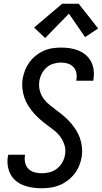

<svg xmlns="http://www.w3.org/2000/svg" viewBox="-20 -997 544 1025"><path d="M204 8Q178 8 153.5 4.5Q129 1 106.5 -7.5Q84 -16 65.5 -31Q47 -46 36 -67Q25 -88 21.5 -112.5Q18 -137 22 -162Q23 -164 23.5 -166.5Q24 -169 24 -171H114Q114 -170 113.5 -168.5Q113 -167 113 -166Q110 -146 114.5 -127Q119 -108 132.5 -95Q146 -82 165 -77Q184 -72 204 -72Q224 -72 245.5 -77.5Q267 -83 284.5 -97Q302 -111 313 -130.5Q324 -150 327 -171Q332 -197 324.5 -221.5Q317 -246 303 -265.5Q289 -285 270 -300Q251 -315 231.5 -329.5Q212 -344 193.5 -360Q175 -376 159.5 -394Q144 -412 131 -432.5Q118 -453 110 -476.5Q102 -500 99.5 -525.5Q97 -551 101 -577Q105 -600 114 -622.5Q123 -645 137.5 -665Q152 -685 171.5 -700.5Q191 -716 213.5 -726Q236 -736 259.5 -739.5Q283 -743 306 -743Q330 -743 354 -739.5Q378 -736 399.5 -727Q421 -718 438.5 -703Q456 -688 466.5 -667.5Q477 -647 480 -623Q483 -599 479 -575Q479 -572 478.5 -570Q478 -568 477 -566H387Q388 -567 388 -568.5Q388 -570 388 -571Q391 -590 387.5 -608Q384 -626 372 -639Q360 -652 342.5 -657.5Q325 -663 306 -663Q286 -663 265.5 -657Q245 -651 229 -637Q213 -623 203 -603.5Q193 -584 190 -564Q186 -538 192.5 -513.5Q199 -489 213.5 -469.5Q228 -450 247 -435Q266 -420 285.5 -405.5Q305 -391 323 -375.5Q341 -360 357 -341.5Q373 -323 386 -302.5Q399 -282 407 -259Q415 -236 417.5 -210Q420 -184 416 -158Q412 -135 402.5 -112Q393 -89 377.5 -69Q362 -49 341.5 -33.5Q321 -18 298 -8.5Q275 1 251 4.5Q227 8 204 8ZM221 -794 162 -850 312 -977H400L504 -845L434 -799L348 -924Z"/></svg>

Font: Iosevka SS04 Medium
Style: Italic
Weight: 500
Italic angle: -9°
Monospace: yes
Designer: Belleve Invis
Foundry: Belleve Invis
Version: Version 19.0.0; ttfautohint (v1.8.4)